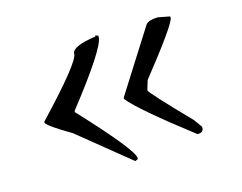

<svg xmlns="http://www.w3.org/2000/svg" viewBox="-87 -933 1096 871"><g transform="rotate(-15 461.0 -497.0)"><path d="M715.8 -798.8Q675.8 -798.8 659.2 -782.2L471.7 -486.3V-480.5Q521.5 -418 752.9 -240.2Q776.4 -240.2 781.2 -256.8V-267.6L752.9 -306.6Q584 -480.5 584 -491.2L597.7 -536.1Q771.5 -754.9 771.5 -782.2V-788.1ZM419.9 -793V-788.1Q306.6 -771.5 306.6 -737.3Q306.6 -697.3 95.7 -474.6V-468.8Q106.4 -450.2 208 -390.6L448.2 -195.3L461.9 -201.2V-206.1Q461.9 -244.1 241.2 -480.5V-486.3Q433.6 -731.4 433.6 -782.2V-788.1Z"/></g></svg>

Font: Elementary Gothic 
Style: Regular
Weight: 400
Designer: Bill Roach / W.K. Roach
Version: Version 1.00 April 18, 2012, initial release